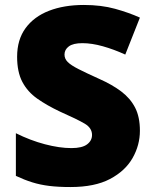

<svg xmlns="http://www.w3.org/2000/svg" viewBox="-20 -744 617 774"><path d="M544 -217Q544 -159 514.5 -107Q485 -55 423.5 -22.5Q362 10 264 10Q215 10 178.5 5.5Q142 1 110 -9Q78 -19 44 -35V-207Q102 -178 161 -162.5Q220 -147 268 -147Q311 -147 331 -162Q351 -177 351 -200Q351 -228 321.5 -245.5Q292 -263 222 -294Q169 -319 130 -346.5Q91 -374 70 -414Q49 -454 49 -515Q49 -584 83 -630.5Q117 -677 177.5 -700.5Q238 -724 318 -724Q388 -724 444 -708.5Q500 -693 544 -673L485 -524Q439 -545 394.5 -557.5Q350 -570 312 -570Q275 -570 257.5 -557Q240 -544 240 -524Q240 -507 253 -494Q266 -481 296.5 -465.5Q327 -450 380 -426Q432 -403 468.5 -375.5Q505 -348 524.5 -310.5Q544 -273 544 -217Z"/></svg>

Font: Noto Sans Telugu Black
Style: Regular
Weight: 900
Designer: Jelle Bosma - Monotype Design Team
Foundry: Monotype Imaging Inc.
Version: Version 2.005; ttfautohint (v1.8.4.7-5d5b)